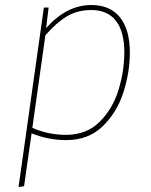

<svg xmlns="http://www.w3.org/2000/svg" viewBox="-20 -549 604 766"><path d="M155 -519H174L164 -437Q246 -529 344 -529Q419 -529 458.5 -480Q498 -431 498 -339Q498 -261 472.5 -181Q447 -101 390 -45.5Q333 10 244 10Q173 10 106 -17L76 194L54 197ZM476 -339Q476 -423 442.5 -466Q409 -509 344 -509Q289 -509 246.5 -483.5Q204 -458 161 -408L109 -39Q172 -11 243 -11Q326 -11 378.5 -64Q431 -117 453.5 -192.5Q476 -268 476 -339Z"/></svg>

Font: FiraGO Thin
Style: Italic
Weight: 100
Italic angle: -8°
Designer: bBox Type GmbH
Foundry: bBox Type GmbH
Version: Version 1.001